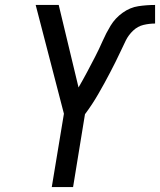

<svg xmlns="http://www.w3.org/2000/svg" viewBox="-20 -755 646 775"><path d="M189 0H275L323 -294Q338 -314 351.5 -334.5Q365 -355 377 -376Q389 -397 401 -418.5Q413 -440 424 -461.5Q435 -483 446 -504.5Q457 -526 467 -548Q477 -570 488 -592Q499 -614 517.5 -631.5Q536 -649 559.5 -654.5Q583 -660 606 -660V-735Q572 -735 538.5 -730Q505 -725 475 -703.5Q445 -682 426.5 -651.5Q408 -621 394 -589Q380 -557 364 -526Q348 -495 331.5 -464Q315 -433 297 -402L217 -735H124L238 -296Z"/></svg>

Font: Iosevka Sparkle
Style: Italic
Weight: 400
Italic angle: -9°
Designer: Belleve Invis
Foundry: Belleve Invis
Version: Version 4.5.0; ttfautohint (v1.8.3)